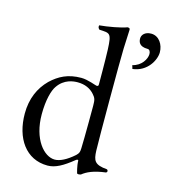

<svg xmlns="http://www.w3.org/2000/svg" viewBox="-107 -783 777 881"><g transform="rotate(15 281.5 -343.0)"><path d="M503 -698C473 -698 459 -680 459 -664C459 -648 464 -626 505 -626C513 -626 519 -618 519 -605C519 -582 498 -545 456 -536L461 -519C531 -527 563 -589 563 -625C563 -661 541 -698 503 -698ZM329 -108C328.3 -90 327 -83 314 -71C279 -40 248 -25 224 -25C173 -25 113 -92 113 -211C113 -280 127 -327 141 -347C171 -392 216 -395 235 -395C269 -395 296 -383 315 -361C328 -346 331 -339 331 -309C331 -309 331 -158 329 -108ZM318 -48C323 -52 330 -54 330 -47C330 -24 340 10 340 10C348 13 350 12 358 10C379 -7 410 -22 468 -29C474 -35 474 -38 468 -44C407 -49 399.9 -67 398 -114C396 -164 396 -549 398 -599C400.5 -661 402 -689 402 -689C402 -696 399 -698 390 -698C366 -688 300 -676 262 -673C260 -665 262 -660 268 -654C318 -651 325.8 -655.9 329 -576C331 -526 331 -411 331 -411C331 -404 329 -402 322 -402C318 -402 277 -419 246 -419C183 -419 141 -397 103 -361C62 -320 37 -265 37 -194C37 -77 96 10 199 10C236 10 271 -10 318 -48Z"/></g></svg>

Font: Libertinus Serif Display
Style: Regular
Weight: 400
Designer: Philipp H. Poll
Foundry: Khaled Hosny
Version: Version 6.1